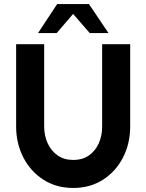

<svg xmlns="http://www.w3.org/2000/svg" viewBox="-20 -919 726 952"><path d="M343 13Q259 13 195.2 -28Q131.5 -69 95.8 -138.2Q60 -207.5 60 -292V-700H199V-292Q199 -246.5 216.2 -208.8Q233.5 -171 265.5 -148.5Q297.5 -126 343 -126Q389.5 -126 421.2 -148.5Q453 -171 469.8 -208.5Q486.5 -246 486.5 -292V-700H625.5V-292Q625.5 -207.5 590 -138.2Q554.5 -69 490.8 -28Q427 13 343 13ZM421 -899 518 -755H425L342.5 -850L261 -755H168.5L263.5 -899Z"/></svg>

Font: Urbanist ExtraBold
Style: Regular
Weight: 800
Designer: Corey Hu
Foundry: Corey Hu
Version: Version 1.330; ttfautohint (v1.8.4.7-5d5b)